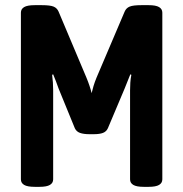

<svg xmlns="http://www.w3.org/2000/svg" viewBox="-20 -722 710 744"><path d="M115 2Q86 2 73.5 -5.5Q61 -13 61 -27V-673Q61 -687 73.5 -694.5Q86 -702 115 -702H142Q174 -702 187.5 -696.5Q201 -691 207 -677L315 -421Q322 -404 327 -389Q332 -374 335 -361Q338 -374 342.5 -389Q347 -404 354 -421L463 -677Q469 -691 482.5 -696.5Q496 -702 528 -702H556Q584 -702 596.5 -694.5Q609 -687 609 -673V-27Q609 -13 596.5 -5.5Q584 2 556 2H537Q509 2 496.5 -5.5Q484 -13 484 -27V-372Q484 -387 485 -402Q486 -417 489 -432L485 -434Q474 -405 463 -379L398 -225Q392 -212 379 -207Q366 -202 343 -202H327Q304 -202 290 -207Q276 -212 270 -225L207 -379Q202 -393 197 -406.5Q192 -420 186 -434L182 -432Q186 -403 186 -372V-27Q186 -13 173.5 -5.5Q161 2 133 2Z"/></svg>

Font: Asap Condensed SemiBold
Style: Regular
Weight: 600
Width: 3
Designer: Pablo Cosgaya
Foundry: Omnibus-Type
Version: Version 3.001; ttfautohint (v1.8.4.7-5d5b)